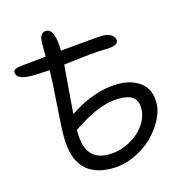

<svg xmlns="http://www.w3.org/2000/svg" viewBox="-105 -866 882 909"><g transform="rotate(-15 336.0 -412.0)"><path d="M334 -57.1Q151.9 -57.1 151.9 -261.2Q151.9 -310.1 159.9 -418.9Q168 -527.8 168 -562V-583Q108.4 -579.1 83 -579.1Q4.9 -579.1 4.9 -616.2Q4.9 -634.3 43.9 -637.2Q73.7 -639.6 167 -649.9V-714.8Q167 -767.1 200.2 -767.1Q222.2 -767.1 233.2 -737.8Q244.1 -708.5 244.1 -658.2Q421.9 -675.8 457 -675.8Q480.5 -675.8 496.3 -664.1Q512.2 -652.3 512.2 -636.2Q512.2 -609.9 443.8 -609.9Q429.2 -609.9 411.9 -608.9Q394.5 -607.9 370.8 -605.5Q347.2 -603 332.3 -601.3Q317.4 -599.6 285.6 -595.9Q253.9 -592.3 242.2 -590.8Q239.7 -556.2 232.7 -474.9Q225.6 -393.6 223.1 -353Q347.2 -436 462.9 -436Q531.2 -436 574.2 -402.6Q617.2 -369.1 617.2 -303.2Q617.2 -264.6 594.5 -221.2Q571.8 -177.7 534.4 -141.4Q497.1 -105 443.6 -81.1Q390.1 -57.1 334 -57.1ZM220.2 -265.1Q220.2 -125 335 -125Q389.2 -125 437.5 -150.6Q485.8 -176.3 513.4 -215.3Q541 -254.4 541 -294.9Q541 -333 519.5 -350.6Q498 -368.2 451.2 -368.2Q405.3 -368.2 352.5 -348.9Q299.8 -329.6 220.2 -276.9Z"/></g></svg>

Font: Shantell Sans Irregular
Style: Regular
Weight: 300
Designer: Stephen Nixon, Anya Danilova, Shantell Martin
Foundry: Arrow Type
Version: Version 1.006;[9816181b4]